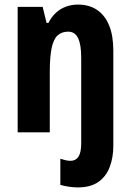

<svg xmlns="http://www.w3.org/2000/svg" viewBox="-20 -577 569 837"><path d="M319 240Q301 240 280.5 237Q260 234 243 229V115Q255 119 266 121.5Q277 124 288 124Q310 124 322 106Q334 88 334 48V-326Q334 -382 320.5 -410.5Q307 -439 277 -439Q249 -439 231 -422.5Q213 -406 205 -367Q197 -328 197 -261V0H57V-547H166L183 -477H191Q204 -503 223.5 -521Q243 -539 267.5 -548Q292 -557 320 -557Q369 -557 403.5 -533.5Q438 -510 456 -465.5Q474 -421 474 -356V59Q474 109 458.5 150.5Q443 192 409 216Q375 240 319 240Z"/></svg>

Font: Noto Sans Display Condensed
Style: Bold
Weight: 700
Width: 3
Designer: Monotype Design Team
Foundry: Monotype Imaging Inc.
Version: Version 2.003